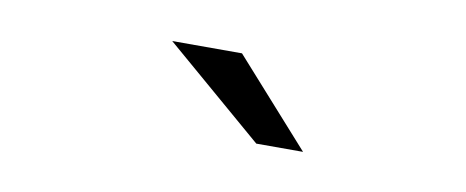

<svg xmlns="http://www.w3.org/2000/svg" viewBox="-29 -780 658 271"><g transform="rotate(10 300.0 -645.0)"><path d="M344 -584 202 -706H302L411 -584Z"/></g></svg>

Font: Red Hat Text VF
Style: Italic
Weight: 400
Italic angle: -12°
Designer: Pentagram, MCKL
Foundry: Pentagram, MCKL
Version: Version 1.023